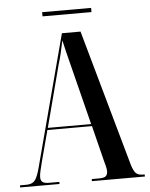

<svg xmlns="http://www.w3.org/2000/svg" viewBox="-56 -868 712 914"><g transform="rotate(-5 299.5 -411.0)"><path d="M3 0V-10H33Q61 -10 74 -25.5Q87 -41 99 -87L265 -714H354L537 -62Q546 -32 557 -21Q568 -10 591 -10H599V0H346V-10H381Q406 -10 414 -18Q422 -26 422 -41Q422 -51 418 -66.5Q414 -82 410 -97L369 -261H156L117 -114Q111 -91 106.5 -71.5Q102 -52 102 -40Q102 -24 111 -17Q120 -10 142 -10H191V0ZM159 -271H366L298 -541Q285 -592 277.5 -622.5Q270 -653 264 -680Q257 -646 251.5 -622Q246 -598 236 -565ZM180 -802V-822H414V-802Z"/></g></svg>

Font: Noto Serif Display ExtraCondensed SemiBold
Style: Regular
Weight: 600
Width: 2
Designer: Monotype Design Team
Foundry: Monotype Imaging Inc.
Version: Version 2.009